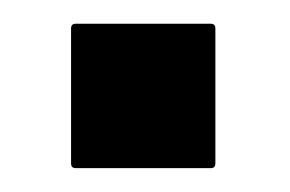

<svg xmlns="http://www.w3.org/2000/svg" viewBox="-20 -141 243 161"><path d="M156.7 0H43.5Q39.6 0 39.6 -3.9V-117.2Q39.6 -121.1 43.5 -121.1H156.7Q160.6 -121.1 160.6 -117.2V-3.9Q160.6 0 156.7 0Z"/></svg>

Font: Bayon
Style: Regular
Weight: 400
Designer: Danh Hong
Version: Version 8.001; ttfautohint (v1.8.3)